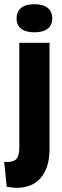

<svg xmlns="http://www.w3.org/2000/svg" viewBox="-46 -731 295 915"><path d="M34 164Q22 164 10.5 162.5Q-1 161 -14 159L-26 40Q11 44 28.5 30Q46 16 46 -26V-527H190V-23Q190 28 178 63Q166 98 145 120.5Q124 143 95.5 153.5Q67 164 34 164ZM118 -577Q77 -577 55 -594Q33 -611 33 -643Q33 -676 55 -693.5Q77 -711 118 -711Q159 -711 181 -693.5Q203 -676 203 -643Q203 -611 181 -594Q159 -577 118 -577Z"/></svg>

Font: Bricolage Grotesque 72pt SemiCondensed
Style: Bold
Weight: 700
Width: 4
Designer: Mathieu Triay
Foundry: Atelier Triay
Version: Version 1.001;gftools[0.9.33.dev8+g029e19f]